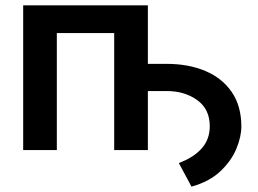

<svg xmlns="http://www.w3.org/2000/svg" viewBox="-20 -566 974 724"><path d="M702.1 137.7 654.3 48.8Q710 27.8 740.2 -5.9Q770.5 -39.6 771 -88.9Q771.5 -153.8 724.1 -188.2Q676.8 -222.7 608.4 -222.7H537.6V0H410.6V-441.4H194.3V0H67.4V-545.9H537.6V-325.2H608.4Q690.9 -325.2 754.4 -298.3Q817.9 -271.5 854 -218.8Q890.1 -166 890.1 -88.9Q890.1 -50.8 871.3 -5.1Q852.5 40.5 811 79.8Q769.5 119.1 702.1 137.7Z"/></svg>

Font: Inter SemiBold
Style: Regular
Weight: 600
Designer: Rasmus Andersson
Foundry: rsms
Version: Version 4.001;git-9221beed3